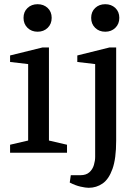

<svg xmlns="http://www.w3.org/2000/svg" viewBox="-20 -727 666 914"><path d="M28 0V-38L114 -58V-422L28 -432V-463L182 -501H213V-58L299 -38V0ZM159 -576Q130 -576 111 -594.5Q92 -613 92 -642Q92 -671 111 -689Q130 -707 159 -707Q188 -707 207 -689Q226 -671 226 -642Q226 -613 207 -594.5Q188 -576 159 -576ZM402 167Q388 167 363.5 161.5Q339 156 312 142L317 107H363Q390 107 405.5 93Q421 79 427 58.5Q433 38 433 20V-422L348 -432V-463L501 -501H533V-57Q533 28 515.5 77Q498 126 468.5 146.5Q439 167 402 167ZM481 -576Q452 -576 433 -594.5Q414 -613 414 -642Q414 -671 433 -689Q452 -707 481 -707Q510 -707 529 -689Q548 -671 548 -642Q548 -613 529 -594.5Q510 -576 481 -576Z"/></svg>

Font: Manuale Medium
Style: Regular
Weight: 500
Designer: Eduardo Tunni / Pablo Cosgaya
Foundry: Eduardo Tunni / Pablo Cosgaya
Version: Version 1.002